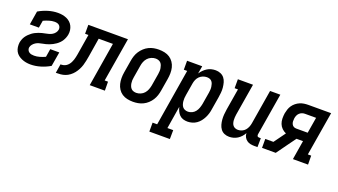

<svg xmlns="http://www.w3.org/2000/svg" viewBox="-62 -1044 3124 1776"><g transform="rotate(20 1500.0 -156.5)"><path d="M196 8Q173 8 151.5 4Q130 0 110 -8.5Q90 -17 73 -30.5Q56 -44 46 -63Q36 -82 33 -104Q30 -126 33 -149Q36 -165 42 -181Q48 -197 57.5 -211Q67 -225 79.5 -237.5Q92 -250 106 -260.5Q120 -271 135 -278.5Q150 -286 166 -292Q182 -298 198 -302Q214 -306 230 -309Q246 -312 262.5 -316.5Q279 -321 294 -330Q309 -339 319.5 -353Q330 -367 333 -383Q335 -396 331 -407.5Q327 -419 318.5 -426.5Q310 -434 298 -437Q286 -440 273 -440Q247 -440 219.5 -431.5Q192 -423 166 -411L154 -339H65L87 -473Q131 -499 179.5 -513.5Q228 -528 275 -528Q298 -528 320 -524Q342 -520 361 -511.5Q380 -503 395.5 -489Q411 -475 420.5 -456Q430 -437 433 -415.5Q436 -394 432 -371Q429 -355 423 -339.5Q417 -324 408 -309.5Q399 -295 386.5 -282.5Q374 -270 360 -260Q346 -250 330.5 -242Q315 -234 299.5 -228Q284 -222 268 -218Q252 -214 235.5 -211Q219 -208 203 -203.5Q187 -199 172.5 -190Q158 -181 146.5 -167Q135 -153 132 -137Q130 -124 135 -112Q140 -100 150.5 -92.5Q161 -85 173.5 -82.5Q186 -80 200 -80Q227 -80 254.5 -88Q282 -96 308 -108L321 -188H410L386 -47Q342 -21 293 -6.5Q244 8 196 8Z M444 0 458 -88Q472 -88 486 -91Q500 -94 512.5 -102Q525 -110 534.5 -121.5Q544 -133 550.5 -146Q557 -159 561.5 -172.5Q566 -186 569 -200Q572 -214 574.5 -227.5Q577 -241 579 -255L608 -432H575V-520H965L893 -88H926L927 0H778L849 -432H709L679 -247Q675 -224 670.5 -201Q666 -178 659 -155.5Q652 -133 640.5 -111Q629 -89 614 -70Q599 -51 578.5 -35.5Q558 -20 535.5 -12Q513 -4 490 -2Q467 0 444 0Z M1205 8Q1176 8 1148 2Q1120 -4 1097.5 -19Q1075 -34 1060 -57Q1045 -80 1038.5 -107Q1032 -134 1032 -163Q1032 -192 1037 -221L1057 -341Q1061 -366 1069 -390.5Q1077 -415 1091.5 -437Q1106 -459 1126 -477.5Q1146 -496 1170 -507.5Q1194 -519 1218.5 -523.5Q1243 -528 1268 -528Q1297 -528 1325 -522Q1353 -516 1375.5 -501Q1398 -486 1413.5 -463Q1429 -440 1435.5 -413Q1442 -386 1441.5 -357Q1441 -328 1436 -299L1416 -179Q1412 -154 1404 -129.5Q1396 -105 1382 -83Q1368 -61 1348 -42.5Q1328 -24 1304 -12.5Q1280 -1 1255 3.5Q1230 8 1205 8ZM1206 -80Q1227 -80 1248 -89Q1269 -98 1283.5 -114.5Q1298 -131 1306 -151.5Q1314 -172 1318 -193L1338 -313Q1340 -328 1341 -342.5Q1342 -357 1339.5 -371Q1337 -385 1332.5 -398Q1328 -411 1318.5 -421Q1309 -431 1295.5 -435.5Q1282 -440 1268 -440Q1247 -440 1226 -431Q1205 -422 1190 -405.5Q1175 -389 1167 -368.5Q1159 -348 1156 -327L1136 -207Q1133 -192 1132.5 -177.5Q1132 -163 1134 -149Q1136 -135 1141 -122Q1146 -109 1155 -99Q1164 -89 1178 -84.5Q1192 -80 1206 -80Z M1443 215V127H1488L1580 -432H1547V-520H1696L1683 -444Q1695 -463 1711 -479Q1727 -495 1745.5 -506.5Q1764 -518 1785 -523Q1806 -528 1827 -528Q1852 -528 1875 -518.5Q1898 -509 1912.5 -490.5Q1927 -472 1933.5 -448.5Q1940 -425 1942.5 -400Q1945 -375 1942.5 -349.5Q1940 -324 1936 -299L1916 -179Q1913 -156 1906.5 -134Q1900 -112 1889.5 -91Q1879 -70 1864 -51Q1849 -32 1829.5 -18.5Q1810 -5 1787 1.5Q1764 8 1742 8Q1719 8 1698.5 1.5Q1678 -5 1663 -20Q1648 -35 1639 -54.5Q1630 -74 1625 -95L1589 127H1646L1645 215ZM1715 -80Q1735 -80 1754.5 -89.5Q1774 -99 1787 -116Q1800 -133 1807 -153Q1814 -173 1818 -193L1838 -313Q1840 -327 1841 -341.5Q1842 -356 1840 -370Q1838 -384 1834 -397Q1830 -410 1821.5 -420.5Q1813 -431 1800 -435.5Q1787 -440 1772 -440Q1753 -440 1733.5 -432.5Q1714 -425 1699.5 -410.5Q1685 -396 1677 -377Q1669 -358 1666 -339L1646 -219Q1643 -203 1642 -187.5Q1641 -172 1642.5 -157Q1644 -142 1648.5 -127.5Q1653 -113 1662 -102Q1671 -91 1685 -85.5Q1699 -80 1715 -80Z M2152 8Q2126 8 2104 -1.5Q2082 -11 2068 -30Q2054 -49 2047.5 -72.5Q2041 -96 2039 -120.5Q2037 -145 2039 -170.5Q2041 -196 2045 -221L2080 -432H2047V-520H2196L2144 -207Q2142 -193 2141 -178.5Q2140 -164 2141 -150.5Q2142 -137 2146 -123.5Q2150 -110 2158.5 -100Q2167 -90 2180 -85Q2193 -80 2207 -80Q2226 -80 2245 -88Q2264 -96 2277 -111Q2290 -126 2297.5 -144.5Q2305 -163 2308 -181L2364 -520H2465L2396 -105Q2395 -100 2396 -95Q2397 -90 2399.5 -86.5Q2402 -83 2407 -81.5Q2412 -80 2417 -80H2433L2432 8H2402Q2381 8 2361.5 4Q2342 0 2326.5 -11.5Q2311 -23 2301.5 -40.5Q2292 -58 2292 -79Q2282 -60 2266.5 -43Q2251 -26 2232.5 -14.5Q2214 -3 2193 2.5Q2172 8 2152 8Z M2474 0V-88H2554L2636 -201Q2613 -211 2595 -228.5Q2577 -246 2568 -269.5Q2559 -293 2558.5 -319.5Q2558 -346 2562 -373Q2566 -393 2572.5 -413Q2579 -433 2591.5 -451Q2604 -469 2621.5 -483Q2639 -497 2659 -505.5Q2679 -514 2699.5 -517Q2720 -520 2740 -520H2965L2893 -88H2926L2927 0H2778L2809 -188H2745L2694 -118L2609 0ZM2710 -276H2823L2849 -432H2739Q2725 -432 2711 -427Q2697 -422 2686 -411.5Q2675 -401 2669 -387Q2663 -373 2661 -359Q2659 -344 2659.5 -329.5Q2660 -315 2666 -302.5Q2672 -290 2683.5 -283Q2695 -276 2710 -276Z"/></g></svg>

Font: Iosevka Curly Slab Semibold
Style: Italic
Weight: 600
Italic angle: -9°
Monospace: yes
Designer: Belleve Invis
Foundry: Belleve Invis
Version: Version 22.1.2; ttfautohint (v1.8.4)